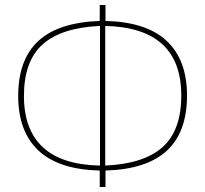

<svg xmlns="http://www.w3.org/2000/svg" viewBox="-20 -732 823 770"><path d="M403 -48V18H380V-48Q215 -52 134 -128.5Q53 -205 53 -347Q53 -493 133.5 -567.5Q214 -642 380 -648V-712H403V-648Q568 -644 649 -567.5Q730 -491 730 -349Q730 -202 649 -127.5Q568 -53 403 -48ZM707 -349Q707 -621 402 -628V-68Q557 -75 632 -142Q707 -209 707 -349ZM381 -68V-628Q226 -621 151 -554Q76 -487 76 -347Q76 -212 152 -141.5Q228 -71 381 -68Z"/></svg>

Font: Fira Sans Thin
Style: Regular
Weight: 100
Designer: bBox Type GmbH & Carrois Corporate GbR & Edenspiekermann AG
Foundry: bBox Type GmbH & Carrois Corporate GbR & Edenspiekermann AG
Version: Version 4.301